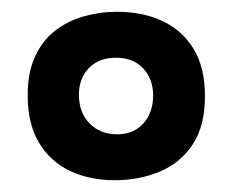

<svg xmlns="http://www.w3.org/2000/svg" viewBox="-20 -691 395 326"><path d="M175 -385Q132 -385 98.5 -401Q65 -417 46 -449Q27 -481 27 -529Q27 -568 39.5 -595Q52 -622 73 -638.5Q94 -655 121.5 -663Q149 -671 178 -671Q223 -671 256.5 -655Q290 -639 309 -607.5Q328 -576 328 -528Q328 -477 307 -445.5Q286 -414 251 -399.5Q216 -385 175 -385ZM179 -463Q207 -463 223.5 -481.5Q240 -500 240 -529Q240 -557 223 -575Q206 -593 177 -593Q148 -593 131 -575.5Q114 -558 114 -530Q114 -500 132 -481.5Q150 -463 179 -463Z"/></svg>

Font: Bricolage Grotesque 96pt ExtraBold SemiBold
Style: Regular
Weight: 600
Version: Version 1.001;gftools[0.9.33.dev8+g029e19f]